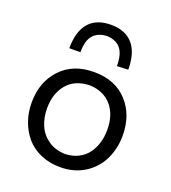

<svg xmlns="http://www.w3.org/2000/svg" viewBox="-141 -870 878 986"><g transform="rotate(20 298.5 -377.5)"><path d="M458.5 -579.1 397.5 -576.2Q397.5 -641.1 372.6 -671.4Q347.7 -701.7 297.9 -704.1Q247.1 -701.7 221.9 -671.9Q196.8 -642.1 196.8 -579.1H136.2Q136.2 -670.9 177.2 -718.3Q218.3 -765.6 297.9 -765.6Q376 -765.6 417.2 -718.3Q458.5 -670.9 458.5 -579.1ZM300.3 11.2Q240.7 11.2 192.4 -10Q144 -31.2 113.3 -67.9Q82.5 -104.5 66.2 -151.4Q49.8 -198.2 49.8 -251Q49.8 -364.3 117.4 -436Q185.1 -507.8 298.8 -507.8Q414.6 -507.8 481 -435.5Q547.4 -363.3 547.4 -251Q547.4 -177.2 517.6 -117.9Q487.8 -58.6 431.2 -23.7Q374.5 11.2 300.3 11.2ZM300.3 -61Q340.8 -62 372.3 -77.9Q403.8 -93.8 423.3 -120.1Q442.9 -146.5 452.9 -179.7Q462.9 -212.9 462.9 -251Q462.9 -334 419.9 -383.5Q377 -433.1 300.3 -436Q220.2 -433.6 177.2 -382.6Q134.3 -331.5 134.3 -251Q134.3 -200.2 151.9 -158.7Q169.4 -117.2 207.8 -89.8Q246.1 -62.5 300.3 -61Z"/></g></svg>

Font: Commissioner Flair
Style: Regular
Weight: 400
Designer: Kostas Bartsokas
Foundry: Kostas Bartsokas
Version: Version 1.000